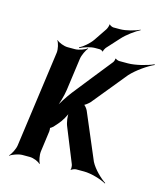

<svg xmlns="http://www.w3.org/2000/svg" viewBox="-137 -1036 1023 1179"><g transform="rotate(15 374.5 -446.5)"><path d="M328 -238 415 -23C418 -16 420 5 416 11L418 12C422 7 441 0 448 0H499C545 0 610 20 641 38L643 35C613 16 564 -30 542 -73L418 -365C413 -377 397 -397 389 -398L388 -394C396 -393 419 -412 429 -423L607 -641C645 -683 710 -727 749 -744L747 -748C709 -730 634 -711 587 -711H532C526 -711 511 -716 509 -720L505 -718C507 -714 502 -700 498 -695C433 -612 366 -531 301 -447C274 -412 241 -360 226 -329L230 -328C244 -359 261 -414 267 -457L295 -661C298 -685 316 -722 328 -735L326 -737C313 -725 275 -711 251 -711H204C180 -711 145 -725 134 -737L132 -735C142 -722 151 -685 148 -661L64 -50C61 -26 42 11 28 24L29 26C44 14 83 0 107 0H154C178 0 212 14 221 26L224 24C216 11 208 -26 211 -50L229 -183C230 -188 229 -206 226 -207L225 -204C228 -202 243 -214 246 -217L270 -244C290 -266 314 -307 319 -329H316C311 -307 317 -263 328 -238ZM405 -878 351 -798C332 -770 296 -740 272 -728L273 -724C297 -736 339 -750 368 -750H398C403 -750 416 -745 417 -741L420 -742C419 -747 427 -762 431 -767L501 -844C532 -879 581 -913 610 -928V-931C581 -917 525 -901 486 -901H444C437 -901 421 -908 419 -913L416 -912C418 -906 410 -885 405 -878Z"/></g></svg>

Font: Asimov
Style: EdgeNarIt
Weight: 500
Designer: Google
Version: Version 2.000980: 2014